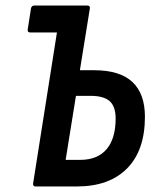

<svg xmlns="http://www.w3.org/2000/svg" viewBox="-20 -675 562 695"><path d="M99.9 -11.4 186.1 -557.5H89.7Q78.5 -557.5 80.3 -568.5L92 -643.6Q94 -655 104 -655H295.1Q307.5 -655 305.1 -643.6L269.2 -420.8H320.9Q413.5 -420.8 459.1 -378.4Q504.6 -335.9 504.6 -252.5Q504.6 -130.6 440 -65.3Q375.3 0 257.8 0H109.2Q98.1 0 99.9 -11.4ZM217.6 -96.3H270.1Q332.9 -96.3 365.7 -134.8Q398.6 -173.4 398.6 -246Q398.6 -289.6 376.9 -308.9Q355.1 -328.1 307.4 -328.1H254.9Z"/></svg>

Font: Sofia Sans Condensed
Style: Italic
Weight: 400
Italic angle: -9°
Designer: Botio Nikoltchev, Ani Petrova
Foundry: lettersoup
Version: Version 4.101